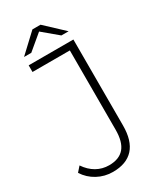

<svg xmlns="http://www.w3.org/2000/svg" viewBox="-240 -959 970 1149"><g transform="rotate(-30 244.5 -385.0)"><path d="M-1 5 29 -29Q58 14 97.5 36.5Q137 59 184 59Q254 59 288.5 18.5Q323 -22 323 -106V-654H65V-700H374V-106Q374 -1 326 52Q278 105 184 105Q127 105 78 78.5Q29 52 -1 5ZM324 -757 220 -844 116 -757H66L192 -875H248L374 -757Z"/></g></svg>

Font: Montserrat Alternates Light
Style: Regular
Weight: 300
Designer: Julieta Ulanovsky
Foundry: Julieta Ulanovsky
Version: Version 7.200